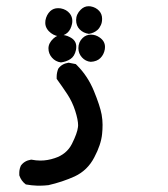

<svg xmlns="http://www.w3.org/2000/svg" viewBox="-20 -268 540 617"><path d="M134.8 327.1Q120.1 328.6 111.3 328.6Q102.5 328.6 99.1 328.6Q81.5 328.1 63 324.7Q47.9 313.5 42 295.4Q42 292 42 290Q42 288.1 42 285.6Q42 283.2 42.5 279.8Q43.5 272.5 46.9 264.6Q58.1 248.5 79.6 245.1H81.1Q96.2 248 109.9 248Q132.8 248 155.8 240.2Q193.8 228 210.9 194.8Q228.5 159.7 230.5 140.6Q231 137.7 231 134.8Q231 117.2 221.7 88.1Q212.4 59.1 196.3 34.7Q180.2 10.3 162.1 -14.6Q162.1 -19.5 162.1 -22Q162.1 -33.7 167 -46.9Q178.2 -63 199.7 -66.4H201.2L223.6 -62Q226.6 -59.1 227.5 -58.1Q262.2 -23.4 281.7 24.2Q301.3 71.8 306.6 100.1Q309.6 117.2 309.6 132.8Q309.6 148.4 308.1 162.6Q304.7 196.8 283.2 237.3Q261.7 279.3 220.2 298.8Q180.2 316.9 135.3 327.1ZM151.4 -144Q164.1 -155.8 178.7 -155.8Q183.1 -155.8 189.9 -154.3Q196.8 -152.8 204.1 -148.9Q225.1 -138.7 225.1 -118.2Q225.1 -112.8 224.1 -107.4Q219.7 -86.9 206.1 -78.1Q193.4 -69.8 175.8 -67.4Q158.2 -69.8 147 -82.8Q135.7 -95.7 135.7 -112.5Q135.7 -129.4 151.4 -144ZM231.9 -113.3Q231.9 -132.8 245.6 -146Q256.8 -156.7 272 -156.7Q287.6 -156.7 300.3 -147.5Q317.4 -135.7 317.4 -117.2Q317.4 -113.8 316.9 -109.9Q314 -92.8 302.7 -81.5Q291.5 -70.3 271.5 -69.3Q254.9 -70.8 243.4 -83.5Q231.9 -96.2 231.9 -113.3ZM127 -184.1Q125.5 -189.5 125.5 -194.1Q125.5 -198.7 126 -202.6Q129.4 -220.7 141.6 -232.4Q151.9 -241.7 166.5 -241.7Q170.4 -241.7 174.8 -241.2Q193.8 -237.8 204.6 -224.1Q212.4 -213.9 212.4 -200.7Q212.4 -195.8 211.4 -190.9Q207.5 -172.9 197.3 -163.3Q187 -153.8 168.9 -151.4Q150.4 -153.8 136.7 -168Q129.9 -175.3 127 -184.1ZM239.3 -236.8Q250.5 -248 264.6 -248Q267.6 -248 271 -247.6Q288.1 -244.6 298.8 -232.9Q308.1 -222.7 308.1 -207.5Q308.1 -195.8 304.2 -187.5Q299.8 -177.7 293.5 -171.9Q281.7 -161.6 265.6 -159.2Q248 -161.6 236.3 -173.3Q224.6 -185.1 224.6 -203.6Q224.6 -222.2 239.3 -236.8Z"/></svg>

Font: Bakudai
Style: Bold
Weight: 700
Version: Version 1.48